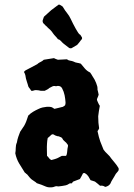

<svg xmlns="http://www.w3.org/2000/svg" viewBox="-20 -793 578 829"><path d="M331 -621Q329 -619 329 -619Q325 -614 321.5 -609Q318 -604 313 -599L289 -585Q281 -583 276 -588Q271 -592 265 -596.5Q259 -601 254 -605Q248 -610 243 -616Q238 -622 230 -624Q225 -631 219.5 -636.5Q214 -642 209 -649Q204 -657 198 -663Q192 -669 186 -674Q183 -678 179.5 -680.5Q176 -683 173 -687Q159 -697 167 -713Q168 -715 168.5 -717.5Q169 -720 170 -721Q178 -728 185.5 -735Q193 -742 201 -749Q209 -755 217 -761Q225 -767 233 -773Q238 -773 239 -772Q244 -769 248 -766.5Q252 -764 254 -759Q261 -747 270 -736Q279 -725 285 -712Q290 -701 295.5 -690.5Q301 -680 307 -669Q311 -663 314.5 -656.5Q318 -650 323 -645Q326 -644 328 -641Q330 -638 331 -636Q338 -628 331 -621ZM492 -67Q494 -58 489 -53Q479 -43 473 -30Q469 -23 464.5 -16Q460 -9 457 -1Q450 11 434 14Q425 7 412 9Q407 4 401.5 0Q396 -4 390 -9Q386 -10 381 -12Q376 -14 371 -15Q367 -23 361.5 -31.5Q356 -40 347 -45Q345 -47 339 -45Q337 -43 336 -40Q333 -35 331 -30.5Q329 -26 325 -20L296 -9Q293 -7 291 -2Q289 -1 285.5 -1.5Q282 -2 279 0Q272 5 264.5 7Q257 9 248 10Q244 10 240 11Q236 12 231 12Q225 10 219.5 11.5Q214 13 209 15Q192 18 179 13Q159 4 139 -2Q134 -7 128 -10.5Q122 -14 117 -18Q114 -21 111.5 -23Q109 -25 107 -28Q103 -32 100.5 -36Q98 -40 93 -43Q92 -44 90.5 -45.5Q89 -47 87 -48Q74 -68 62.5 -87.5Q51 -107 46 -131Q48 -142 48 -154.5Q48 -167 53 -178Q55 -191 59 -202.5Q63 -214 67 -224Q73 -234 79 -242Q85 -250 89 -259Q93 -267 96 -276.5Q99 -286 102 -294Q112 -304 123 -310.5Q134 -317 145 -322Q155 -327 164 -329Q173 -331 183 -332Q188 -332 192 -332Q196 -332 200 -331Q205 -330 208 -327.5Q211 -325 215 -323Q224 -325 232 -327Q240 -329 248 -331Q251 -331 253.5 -333Q256 -335 258 -336Q262 -338 262 -342Q263 -345 263 -351Q262 -366 259 -381.5Q256 -397 248 -412Q242 -423 228 -422Q225 -422 223.5 -421Q222 -420 220 -421Q212 -423 205.5 -419.5Q199 -416 193 -413Q189 -409 184 -406.5Q179 -404 173 -401H156Q152 -402 146.5 -403Q141 -404 135 -404Q130 -404 125 -402Q120 -400 115 -401Q108 -412 105 -415Q102 -418 100 -428Q98 -434 96 -440.5Q94 -447 92 -454Q91 -461 89.5 -468Q88 -475 84 -481Q84 -482 84.5 -483Q85 -484 85 -485Q86 -486 87.5 -487Q89 -488 90 -489L141 -516Q145 -520 149.5 -522.5Q154 -525 158 -527Q164 -530 169 -535Q180 -537 191 -538.5Q202 -540 213 -542Q218 -539 230 -535Q240 -536 249.5 -536Q259 -536 269 -537Q275 -532 283 -531Q291 -530 298 -527Q305 -523 312.5 -522Q320 -521 329 -518Q337 -508 346.5 -497Q356 -486 369 -480Q375 -472 379 -464.5Q383 -457 388 -450Q396 -435 400 -420Q401 -416 401 -413Q401 -410 401 -406Q402 -401 403.5 -396Q405 -391 406 -384Q405 -380 403 -375.5Q401 -371 399 -366Q398 -362 399.5 -359Q401 -356 402 -353Q407 -341 411 -336Q409 -325 407 -313.5Q405 -302 404 -291Q404 -284 404.5 -277.5Q405 -271 405 -263L408 -239Q407 -236 405 -232.5Q403 -229 401 -227Q405 -210 407 -201.5Q409 -193 413 -182Q417 -171 427 -147Q434 -137 444 -128Q454 -119 461 -108Q469 -98 477 -88.5Q485 -79 492 -67ZM273 -159Q275 -167 271 -170Q267 -177 259.5 -182.5Q252 -188 248 -197Q244 -201 239 -202Q235 -205 228 -205Q223 -206 219 -208Q215 -210 210 -213Q210 -213 205 -213Q201 -211 198.5 -208Q196 -205 192 -202Q191 -201 189.5 -200Q188 -199 186 -197Q185 -191 184 -185Q183 -179 183 -173Q182 -159 182.5 -146Q183 -133 183 -120Q188 -116 191.5 -110.5Q195 -105 202 -102Q221 -107 226.5 -109.5Q232 -112 247 -120H265Q266 -122 267 -123.5Q268 -125 268 -126Q270 -134 270.5 -142.5Q271 -151 273 -159Z"/></svg>

Font: Darumadrop One
Style: Regular
Weight: 400
Version: Version 1.000